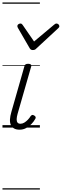

<svg xmlns="http://www.w3.org/2000/svg" viewBox="-20 -1030 499 1550"><path d="M138 17Q111 17 93.5 7Q76 -3 67.5 -21.5Q59 -40 60.5 -66.5Q62 -93 72 -127L177 -495Q180 -506 186.5 -510.5Q193 -515 208 -515Q222 -515 228.5 -509.5Q235 -504 232 -494L122 -111Q115 -86 114.5 -68Q114 -50 121.5 -40.5Q129 -31 145 -31Q161 -31 176 -40Q191 -49 204.5 -63Q218 -77 227 -92Q232 -99 239 -101.5Q246 -104 257 -97Q267 -91 268 -83.5Q269 -76 264 -69Q253 -49 234.5 -29.5Q216 -10 191.5 3.5Q167 17 138 17ZM436 -840Q445 -840 452 -833.5Q459 -827 459 -818Q459 -813 456.5 -809.5Q454 -806 450 -802L274 -639Q267 -631 260 -628.5Q253 -626 244 -626Q237 -626 231 -629Q225 -632 220 -640L125 -804Q123 -808 121.5 -812Q120 -816 120 -819Q120 -829 128.5 -834.5Q137 -840 144 -840Q151 -840 154.5 -837.5Q158 -835 162 -830L255 -695L416 -830Q422 -835 426.5 -837.5Q431 -840 436 -840ZM0 490H302V500H0ZM0 -20H302V0H0ZM0 -505H302V-500H0ZM0 -1010H302V-1000H0Z"/></svg>

Font: Playwrite TZ Guides
Style: Regular
Weight: 400
Designer: Veronika Burian, José Scaglione
Foundry: TypeTogether
Version: Version 1.003